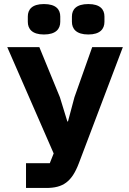

<svg xmlns="http://www.w3.org/2000/svg" viewBox="-20 -932 640 952"><path d="M109 0H209.2C291.9 0 335.9 -29.8 371.1 -122.9L589.1 -698.2H437.1L349.1 -449.9L317.1 -329.9H313.9L277 -449.9L175.1 -698.2H16L246.1 -171.2L226.9 -122.9H109ZM117.9 -823.9C117.9 -789.1 138.8 -761 197.8 -761C257.8 -761 278.8 -789.1 278.8 -823.9V-850.1C278.8 -884.9 257.8 -911.9 197.8 -911.9C138.8 -911.9 117.9 -884.9 117.9 -850.1ZM336.6 -823.9C336.6 -789.1 358 -761 418 -761C476.9 -761 497.9 -789.1 497.9 -823.9V-850.1C497.9 -884.9 476.9 -911.9 418 -911.9C358 -911.9 336.6 -884.9 336.6 -850.1Z"/></svg>

Font: Margiela Mono Bold
Style: Regular
Weight: 700
Designer: Mike Abbink, Paul van der Laan, Pieter van Rosmalen
Foundry: Bold Monday
Version: Version 2.003 2021